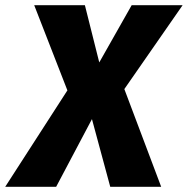

<svg xmlns="http://www.w3.org/2000/svg" viewBox="-65 -715 719 735"><path d="M634 -695H439L315 -476L260 -695H66L193 -369L-45 0H150L287 -259L357 0H552L411 -374Z"/></svg>

Font: Fira Sans ExtraBold
Style: Italic
Weight: 800
Italic angle: -8°
Designer: bBox Type GmbH & Carrois Corporate GbR & Edenspiekermann AG
Foundry: bBox Type GmbH & Carrois Corporate GbR & Edenspiekermann AG
Version: Version 4.301;PS 004.301;hotconv 1.0.88;makeotf.lib2.5.64775